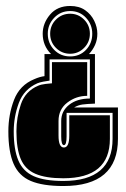

<svg xmlns="http://www.w3.org/2000/svg" viewBox="-20 -544 423 643"><path d="M192 79Q123 79 83 62Q43 45 25.5 4.5Q8 -36 8 -104Q8 -160 27 -209.5Q46 -259 95 -279Q104 -283 112.5 -285.5Q121 -288 129 -289V-363H151Q123 -391 123 -431Q123 -466 147.5 -495Q172 -524 215 -524Q245 -524 265 -510Q285 -496 295.5 -474.5Q306 -453 306 -431Q306 -411 298.5 -394Q291 -377 278 -363H298V-197Q270 -196 256 -194Q242 -192 228 -184H375V-79Q375 79 192 79ZM215 -355Q247 -355 268 -377Q289 -399 289 -431Q289 -462 268 -484.5Q247 -507 215 -507Q183 -507 161.5 -484.5Q140 -462 140 -431Q140 -399 161.5 -377Q183 -355 215 -355ZM215 -364Q187 -364 167.5 -383.5Q148 -403 148 -431Q148 -459 167.5 -478.5Q187 -498 215 -498Q242 -498 261.5 -478.5Q281 -459 281 -431Q281 -403 261.5 -383.5Q242 -364 215 -364ZM192 62Q357 62 357 -79V-166H203V-87Q203 -58 194 -58Q185 -58 185 -87V-139Q185 -172 211.5 -193Q238 -214 281 -214V-345H146V-274Q137 -273 124.5 -270.5Q112 -268 105 -265Q60 -245 43 -199Q26 -153 26 -104Q26 -43 41.5 -6.5Q57 30 93 46Q129 62 192 62ZM192 53Q133 53 98.5 38Q64 23 49.5 -11.5Q35 -46 35 -104Q35 -151 50 -195Q65 -239 108 -257Q117 -261 133 -263Q149 -265 154 -265V-336H272V-223Q235 -223 205.5 -200.5Q176 -178 176 -139V-90Q176 -50 194 -50Q212 -50 212 -90V-158H348V-79Q348 53 192 53Z"/></svg>

Font: Alumni Sans Collegiate One SC
Style: Regular
Weight: 400
Designer: Robert E. Leuschke
Foundry: Robert E. Leuschke
Version: Version 1.100